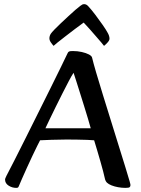

<svg xmlns="http://www.w3.org/2000/svg" viewBox="-20 -900 683 933"><path d="M58.8 13Q38.9 13 21.8 2Q4.6 -9 4.6 -27.6Q4.6 -30.8 6.5 -34.8Q8.3 -38.8 10.9 -44.8Q25.1 -71.8 49.4 -119.5Q73.6 -167.1 103.2 -226.3Q132.8 -285.6 164.1 -348.4Q195.4 -411.1 224.1 -468.9Q252.7 -526.6 274.8 -571.7Q296.8 -616.8 307.7 -639.8Q310.6 -647.2 315.3 -649.6Q320 -652 333.9 -652Q356.7 -652 377.5 -647.3Q398.2 -642.6 412 -635.4Q425.8 -628.1 427.5 -619.8Q433.4 -594.7 447.3 -547.3Q461.2 -499.9 479.8 -439.9Q498.3 -379.8 518.4 -315.6Q538.4 -251.4 556.8 -192Q575.2 -132.6 589.4 -87.1Q603.6 -41.6 609.7 -19.6Q612 -10.7 613 -7.1Q614 -3.6 614 -0.9Q614 5.9 610 9.5Q606 13 589.7 13Q571.7 13 553.9 9.7Q536.2 6.5 521.9 0.8Q507.6 -4.9 499.9 -12.3Q496.6 -15.5 493.7 -20.7Q490.7 -26 488.7 -36.2Q486.3 -47.2 481 -68.1Q475.7 -88.9 468.2 -114.6Q460.7 -140.4 452.8 -167.4Q444.9 -194.5 437.4 -218.3Q425.8 -219.7 403.9 -220.3Q381.9 -221 355.8 -221.5Q329.6 -222 304.2 -222Q266.7 -222 230.7 -220.6Q194.8 -219.3 174.8 -218.3Q171.4 -212.2 161 -191.2Q150.6 -170.2 137.2 -142Q123.8 -113.7 110.6 -84.4Q97.4 -55 86.8 -31.2Q76.2 -7.4 71.9 3.7Q70.2 8.4 67.9 10.7Q65.6 13 58.8 13ZM200.7 -276.7H420.9Q416.2 -294.4 407.6 -322.9Q399 -351.4 388.7 -384.6Q378.4 -417.8 368.3 -449.8Q358.1 -481.8 350 -507.8Q341.9 -533.8 337.5 -546.2Q327.7 -531.7 313.8 -505Q299.8 -478.2 283.4 -446Q267.1 -413.7 250.8 -380.7Q234.5 -347.6 221.4 -320.3Q208.3 -292.9 200.7 -276.7ZM240.4 -677.1Q233.8 -684.3 227 -694.2Q220.1 -704.1 220.1 -713.8Q220.1 -719.4 221.8 -725.1Q223.4 -730.8 227.3 -736.6Q231.3 -742.6 244.4 -756.3Q257.5 -769.9 275.5 -786.9Q293.5 -804 312.1 -821.1Q330.7 -838.3 346.2 -851.9Q361.7 -865.5 369.5 -871Q376.3 -876.3 380.1 -878Q384 -879.8 389.2 -879.8Q393.7 -879.8 397.9 -878Q402.2 -876.3 407.7 -871Q424.5 -852.9 443.5 -827.7Q462.4 -802.5 479.1 -778.7Q495.8 -754.9 503.6 -740Q507.3 -733.7 509.7 -726.3Q512.1 -718.9 512.1 -711.9Q512.1 -704 503 -693.8Q494 -683.6 485.5 -677.1Q484 -680 472.8 -692.9Q461.7 -705.7 446.2 -723.7Q430.7 -741.7 414.7 -759.7Q398.6 -777.7 386.6 -790.3Q367.4 -776.6 343.7 -758.6Q320.1 -740.6 297.4 -723.1Q274.8 -705.6 259 -693Q243.2 -680.3 240.4 -677.1Z"/></svg>

Font: Briem Hand Thin
Style: Regular
Weight: 100
Designer: Gunnlaugur SE Briem, Eben Sorkin
Foundry: Sorkin Type Co.
Version: Version 1.003